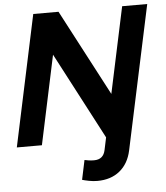

<svg xmlns="http://www.w3.org/2000/svg" viewBox="-60 -753 885 1022"><g transform="rotate(-5 382.5 -242.5)"><path d="M485 -12 242 -475 141 0H7L156 -700H291L533 -240L631 -700H765L601 68Q586 138 538.5 176.5Q491 215 419 215Q397 215 374 210.5Q351 206 338 202L360 98Q370 100 382 102Q394 104 411 104Q436 104 451 91.5Q466 79 471 54Z"/></g></svg>

Font: Red Hat Display
Style: Bold Italic
Weight: 700
Italic angle: -12°
Designer: Pentagram / MCKL
Foundry: Pentagram / MCKL
Version: Version 1.003; Red Hat Display Bold Italic